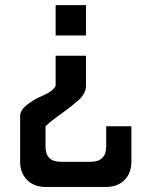

<svg xmlns="http://www.w3.org/2000/svg" viewBox="-20 -740 601 760"><path d="M500 -240.2Q466.8 -240.2 400.4 -240.2Q400.4 -212.9 400.4 -160.2Q400.4 -129.9 384.8 -115.2Q370.1 -99.6 339.8 -99.6Q299.8 -99.6 219.7 -99.6Q190.4 -99.6 174.8 -115.2Q160.2 -129.9 160.2 -160.2Q160.2 -179.7 160.2 -202.1Q160.2 -224.6 160.2 -240.2Q173.8 -253.9 192.4 -267.6Q210 -281.2 228.5 -293.9Q263.7 -319.3 292 -344.7Q320.3 -371.1 320.3 -400.4Q320.3 -429.7 320.3 -452.1Q320.3 -474.6 320.3 -519.5Q280.3 -519.5 200.2 -519.5Q200.2 -504.9 200.2 -467.8Q200.2 -429.7 200.2 -400.4Q189.5 -378.9 151.4 -362.3Q113.3 -346.7 86.9 -325.2Q74.2 -315.4 67.4 -304.7Q59.6 -293 59.6 -280.3Q59.6 -219.7 59.6 -99.6Q59.6 -54.7 87.9 -27.3Q115.2 0 160.2 0Q240.2 0 400.4 0Q445.3 0 472.7 -27.3Q500 -54.7 500 -99.6Q500 -146.5 500 -240.2ZM200.2 -599.6Q240.2 -599.6 320.3 -599.6Q320.3 -639.6 320.3 -719.7Q280.3 -719.7 200.2 -719.7Q200.2 -679.7 200.2 -599.6Z"/></svg>

Font: Alibu-Mazigh Belqasem 1
Style: Bold
Weight: 400
Designer: Mazigh Mubarik Belqasem
Version: Version 1.0